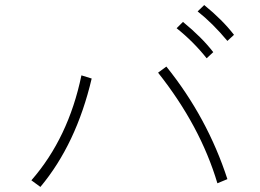

<svg xmlns="http://www.w3.org/2000/svg" viewBox="-20 -819 1040 768"><path d="M105.5 -97.7Q253.9 -267.6 305.7 -517.6L346.7 -504.9Q285.2 -243.2 141.6 -71.3ZM612.3 -528.3 645.5 -552.7Q809.6 -348.6 889.6 -102.5L849.6 -85.9Q781.2 -315.4 612.3 -528.3ZM770.5 -773.4 796.9 -798.8Q870.1 -739.3 916 -679.7L889.6 -655.3Q830.1 -726.6 770.5 -773.4ZM686.5 -706.1 711.9 -731.4Q788.1 -668.9 833 -610.4L806.6 -585.9Q753.9 -652.3 686.5 -706.1Z"/></svg>

Font: Gothic A1 ExtraLight
Style: Regular
Weight: 275
Designer: HanYang I&C Co.,Ltd.
Foundry: HanYang I&C Co.,Ltd.
Version: Version 2.50